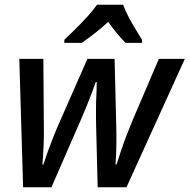

<svg xmlns="http://www.w3.org/2000/svg" viewBox="-20 -786 796 806"><path d="M77 0 61 -539H162L164 -266Q165 -215 163 -172Q161 -129 158 -95H162Q169 -117 179.5 -146.5Q190 -176 201 -203.5Q212 -231 219 -248L347 -539H461L468 -259Q469 -223 468.5 -178.5Q468 -134 465 -95H469Q477 -120 487.5 -151.5Q498 -183 511 -217Q524 -251 537 -282L647 -539H756L511 0H390L383 -279Q383 -305 383 -331Q383 -357 384.5 -385Q386 -413 386 -442H382Q374 -418 364.5 -393.5Q355 -369 345 -344Q335 -319 322 -289L196 0ZM250 -619Q268 -636 294.5 -662Q321 -688 346.5 -716Q372 -744 387 -766H497Q506 -741 520 -714.5Q534 -688 549 -663.5Q564 -639 576 -619V-606H507Q497 -617 484 -631Q471 -645 458.5 -661.5Q446 -678 434 -694Q406 -668 377.5 -646Q349 -624 323 -606H250Z"/></svg>

Font: Noto Sans Display Medium
Style: Italic
Weight: 500
Italic angle: -12°
Designer: Monotype Design Team
Foundry: Monotype Imaging Inc.
Version: Version 2.003